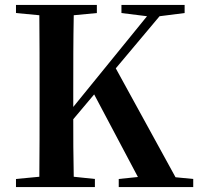

<svg xmlns="http://www.w3.org/2000/svg" viewBox="-20 -761 807 781"><path d="M562 0H766V-33L694 -40L451 -483L629 -695L731 -708V-741H474V-708L578 -695L278 -326V-394C278 -497 278 -599 280 -699L374 -708V-741H45V-708L140 -699C141 -597 141 -496 141 -394V-346C141 -243 141 -141 140 -42L45 -33V0H366V-33L280 -42C278 -126 278 -206 278 -276L363 -377L541 -41L463 -33V0Z"/></svg>

Font: Noto Serif JP
Style: Bold
Weight: 700
Designer: Ryoko NISHIZUKA 西塚涼子 (kana & ideographs); Frank Grießhammer (Latin, Greek & Cyrillic); Wenlong ZHANG 张文龙 (bopomofo); San
Foundry: Adobe
Version: Version 2.001;hotconv 1.1.0;makeotfexe 2.6.0